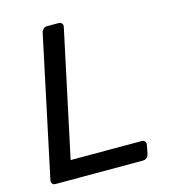

<svg xmlns="http://www.w3.org/2000/svg" viewBox="-106 -785 767 869"><g transform="rotate(-15 278.0 -350.0)"><path d="M47 0Q37 0 32 -6.5Q27 -13 29 -23L168 -677Q170 -687 177.5 -693.5Q185 -700 195 -700H248Q259 -700 264 -693.5Q269 -687 267 -677L141 -87H473Q484 -87 489 -80.5Q494 -74 492 -63L484 -23Q482 -13 474.5 -6.5Q467 0 456 0Z"/></g></svg>

Font: Rubik
Style: Italic
Weight: 400
Italic angle: -12°
Designer: Hubert and Fischer
Foundry: Hubert and Fischer
Version: Version 2.300;gftools[0.9.30]